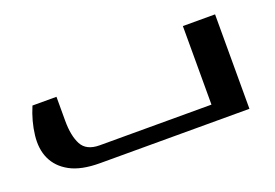

<svg xmlns="http://www.w3.org/2000/svg" viewBox="-59 -486 914 638"><g transform="rotate(-20 398.5 -167.0)"><path d="M732.9 -334V0H205.1Q138.2 0 99.1 -21.5Q60.5 -42.5 43.9 -78.6Q27.8 -113.3 33.2 -160.6Q38.6 -208.5 59.1 -256.8H144V-171.9Q144 -118.7 160.6 -87.4Q177.2 -56.2 224.1 -56.2H619.1V-334Z"/></g></svg>

Font: SimahzazaarabicW05-Medium
Style: Regular
Weight: 500
Designer: Ahmed zaza
Foundry: Ahmed zaza
Version: Version 1.001